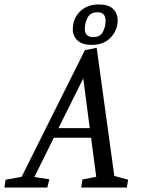

<svg xmlns="http://www.w3.org/2000/svg" viewBox="-66 -840 636 860"><path d="M-46 0 -41 -35 31 -48 314 -615 367 -626 446 -52 508 -35 502 0H298L303 -36L365 -48L342 -223H175L88 -47L155 -37L146 0ZM196 -266H336L307 -489ZM345 -639Q302 -639 281 -659Q260 -679 260 -709Q260 -740 274 -765Q288 -790 314 -805Q340 -820 377 -820Q420 -820 440.5 -800Q461 -780 461 -749Q461 -705 430 -672Q399 -639 345 -639ZM351 -674Q383 -674 395 -697.5Q407 -721 407 -746Q407 -766 398 -775.5Q389 -785 371 -785Q339 -785 326.5 -761.5Q314 -738 314 -711Q314 -693 323 -683.5Q332 -674 351 -674Z"/></svg>

Font: Manuale
Style: Italic
Weight: 400
Italic angle: -11°
Designer: Eduardo Tunni / Pablo Cosgaya
Foundry: Eduardo Tunni / Pablo Cosgaya
Version: Version 1.002